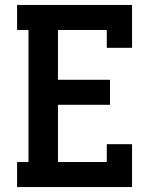

<svg xmlns="http://www.w3.org/2000/svg" viewBox="-20 -755 640 775"><path d="M49 0V-101H95V-634H49V-735H513V-562H411V-634H214V-433H424V-332H214V-101H411V-173H513V0Z"/></svg>

Font: Iosevka Curly Slab Extended
Style: Bold
Weight: 700
Width: 7
Monospace: yes
Designer: Belleve Invis
Foundry: Belleve Invis
Version: Version 11.1.0; ttfautohint (v1.8.3)